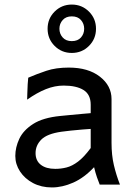

<svg xmlns="http://www.w3.org/2000/svg" viewBox="-20 -801 602 833"><path d="M205.1 12.2Q159.2 12.2 123.3 -6.8Q87.4 -25.9 66.9 -57.1Q46.4 -88.4 46.4 -124.5Q46.4 -161.6 63.7 -198.7Q81.1 -235.8 123.8 -263.2Q166.5 -290.5 241.7 -297.9Q258.8 -299.8 286.1 -302.2Q313.5 -304.7 338.6 -307.1Q363.8 -309.6 373.5 -310.1V-346.7Q373.5 -391.1 342.5 -410.4Q311.5 -429.7 256.3 -429.7Q217.8 -429.7 179.2 -414.3Q140.6 -398.9 97.7 -368.7Q98.1 -379.4 98.6 -397.9Q99.1 -416.5 100.1 -435.1Q101.1 -453.6 102.5 -463.9Q139.6 -480 181.2 -493.9Q222.7 -507.8 278.3 -507.8Q362.8 -507.8 413.3 -468.5Q463.9 -429.2 463.9 -371.1V-180.7Q463.9 -127.9 474.1 -84.5Q484.4 -41 500.5 0H412.6Q407.7 -11.7 400.6 -32Q393.6 -52.2 388.2 -75.7Q345.2 -29.8 297.9 -8.8Q250.5 12.2 205.1 12.2ZM219.7 -68.4Q244.6 -68.4 268.8 -74.5Q293 -80.6 318.6 -99.9Q344.2 -119.1 373.5 -158.7V-241.7Q361.3 -241.2 336.9 -239Q312.5 -236.8 287.4 -234.4Q262.2 -231.9 246.6 -229.5Q184.6 -220.7 159.4 -195.6Q134.3 -170.4 134.3 -136.7Q134.3 -104 157 -86.2Q179.7 -68.4 219.7 -68.4ZM345.2 -676.3Q345.2 -698.2 331.3 -714.1Q317.4 -730 291.5 -730Q266.1 -730 252 -714.1Q237.8 -698.2 237.8 -676.3Q237.8 -654.3 252 -638.4Q266.1 -622.6 291.5 -622.6Q317.4 -622.6 331.3 -638.4Q345.2 -654.3 345.2 -676.3ZM186.5 -676.3Q186.5 -720.2 217 -750.7Q247.6 -781.2 291.5 -781.2Q335.4 -781.2 366 -750.7Q396.5 -720.2 396.5 -676.3Q396.5 -632.3 366 -601.8Q335.4 -571.3 291.5 -571.3Q247.6 -571.3 217 -601.8Q186.5 -632.3 186.5 -676.3Z"/></svg>

Font: Kanchenjunga
Style: Regular
Weight: 400
Designer: Becca Hirsbrunner Spalinger
Foundry: SIL International
Version: Version 2.001